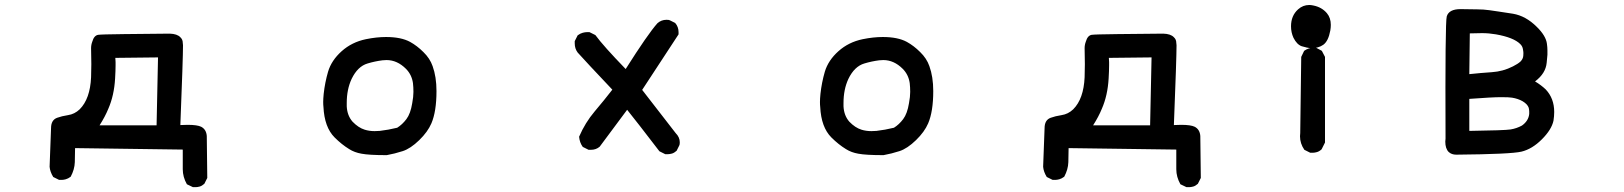

<svg xmlns="http://www.w3.org/2000/svg" viewBox="-20 -609 6540 773"><path d="M706.1 -105.5Q722.7 -106.4 735.4 -106.4Q774.4 -106.4 790 -98.6Q810.5 -87.9 812.5 -61.5L814.5 107.4L802.7 130.9Q793 139.6 783.7 142.1Q774.4 144.5 768.6 144.5Q762.7 144.5 756.8 144.5L732.4 132.8Q715.8 103.5 715.8 72.3Q715.8 68.4 715.8 64.5V-6.8L282.2 -12.7Q282.2 14.6 281.2 43.9Q280.3 73.2 264.6 102.5Q253.9 110.4 244.6 112.8Q235.4 115.2 229.5 115.2Q223.6 115.2 217.8 115.2L194.3 103.5Q181.6 83 179.7 62.5Q179.7 62.5 185.5 -92.8Q185.5 -126 210 -134.8Q228.5 -141.6 253.9 -145.5Q280.3 -149.4 300.8 -168.9Q342.8 -210.9 346.7 -297.9Q347.7 -321.3 347.7 -350.6Q347.7 -379.9 346.7 -415Q346.7 -428.7 351.6 -441.4Q358.4 -465.8 375 -468.8Q387.7 -470.7 478 -471.7Q568.4 -472.7 663.1 -473.6Q693.4 -472.7 706.1 -459Q715.8 -450.2 715.8 -436.5Q716.8 -432.6 716.8 -426.8Q716.8 -375 706.1 -105.5ZM444.3 -376Q445.3 -365.2 445.3 -358.9Q445.3 -352.5 445.3 -345.7Q445.3 -325.2 443.4 -293Q439.5 -224.6 416 -170.9Q403.3 -139.6 380.9 -104.5H610.4L616.2 -377.9Z M1536.1 15.6Q1465.8 15.6 1435.5 9.8Q1407.2 4.9 1385.7 -8.8Q1355.5 -27.3 1327.1 -55.7Q1286.1 -96.7 1282.2 -178.7Q1281.2 -186.5 1281.2 -198.7Q1281.2 -210.9 1283.2 -231.4Q1288.1 -276.4 1300.8 -320.3Q1314.5 -366.2 1355.5 -402.8Q1396.5 -439.5 1453.1 -451.2Q1496.1 -460 1534.2 -460Q1594.7 -460 1630.9 -440.4Q1659.2 -424.8 1684.6 -399.4Q1710.9 -374 1721.7 -342.8Q1737.3 -299.8 1737.3 -242.2Q1737.3 -160.2 1716.8 -112.3Q1702.1 -78.1 1668 -44.9Q1632.8 -10.7 1601.1 -0.5Q1569.3 9.8 1537.1 15.6ZM1639.6 -193.4Q1644.5 -219.7 1644.5 -238.8Q1644.5 -257.8 1642.6 -274.4Q1637.7 -308.6 1614.3 -332Q1579.1 -367.2 1536.1 -367.2Q1528.3 -367.2 1519.5 -366.2Q1489.3 -362.3 1460 -353.5Q1419.9 -341.8 1395.5 -291Q1376 -249 1376 -194.3Q1376 -187.5 1376 -180.7Q1377.9 -143.6 1399.4 -119.1Q1422.9 -94.7 1448.2 -86.9Q1466.8 -81.1 1488.3 -81.1Q1498 -81.1 1508.8 -82Q1543 -85.9 1579.1 -94.7Q1599.6 -107.4 1616.2 -129.4Q1632.8 -151.4 1639.6 -193.4Z M2394.5 -18.6Q2379.9 -5.9 2359.4 -5.9Q2355.5 -5.9 2349.6 -5.9L2326.2 -17.6Q2313.5 -35.2 2311.5 -58.6Q2335.9 -115.2 2374 -160.2Q2412.1 -205.1 2445.3 -248Q2338.9 -360.4 2305.7 -397.5Q2293.9 -413.1 2293.9 -434.6Q2293.9 -437.5 2293.9 -443.4L2305.7 -466.8Q2316.4 -474.6 2326.2 -477.1Q2335.9 -479.5 2341.8 -479.5Q2347.7 -479.5 2353.5 -479.5L2377 -467.8Q2409.2 -423.8 2499 -331.1Q2587.9 -471.7 2627 -515.6Q2642.6 -529.3 2663.1 -529.3Q2673.8 -529.3 2676.8 -527.3L2698.2 -516.6Q2711.9 -501 2711.9 -479.5Q2711.9 -476.6 2711.9 -470.7L2565.4 -247.1Q2699.2 -74.2 2700.2 -73.2Q2716.8 -56.6 2716.8 -36.1Q2716.8 -26.4 2714.8 -23.4L2704.1 -2Q2694.3 6.8 2685.1 9.3Q2675.8 11.7 2669.9 11.7Q2664.1 11.7 2658.2 11.7L2634.8 0Q2542 -121.1 2504.9 -167Z M3536.1 15.6Q3465.8 15.6 3435.5 9.8Q3407.2 4.9 3385.7 -8.8Q3355.5 -27.3 3327.1 -55.7Q3286.1 -96.7 3282.2 -178.7Q3281.2 -186.5 3281.2 -198.7Q3281.2 -210.9 3283.2 -231.4Q3288.1 -276.4 3300.8 -320.3Q3314.5 -366.2 3355.5 -402.8Q3396.5 -439.5 3453.1 -451.2Q3496.1 -460 3534.2 -460Q3594.7 -460 3630.9 -440.4Q3659.2 -424.8 3684.6 -399.4Q3710.9 -374 3721.7 -342.8Q3737.3 -299.8 3737.3 -242.2Q3737.3 -160.2 3716.8 -112.3Q3702.1 -78.1 3668 -44.9Q3632.8 -10.7 3601.1 -0.5Q3569.3 9.8 3537.1 15.6ZM3639.6 -193.4Q3644.5 -219.7 3644.5 -238.8Q3644.5 -257.8 3642.6 -274.4Q3637.7 -308.6 3614.3 -332Q3579.1 -367.2 3536.1 -367.2Q3528.3 -367.2 3519.5 -366.2Q3489.3 -362.3 3460 -353.5Q3419.9 -341.8 3395.5 -291Q3376 -249 3376 -194.3Q3376 -187.5 3376 -180.7Q3377.9 -143.6 3399.4 -119.1Q3422.9 -94.7 3448.2 -86.9Q3466.8 -81.1 3488.3 -81.1Q3498 -81.1 3508.8 -82Q3543 -85.9 3579.1 -94.7Q3599.6 -107.4 3616.2 -129.4Q3632.8 -151.4 3639.6 -193.4Z M4706.1 -105.5Q4722.7 -106.4 4735.4 -106.4Q4774.4 -106.4 4790 -98.6Q4810.5 -87.9 4812.5 -61.5L4814.5 107.4L4802.7 130.9Q4793 139.6 4783.7 142.1Q4774.4 144.5 4768.6 144.5Q4762.7 144.5 4756.8 144.5L4732.4 132.8Q4715.8 103.5 4715.8 72.3Q4715.8 68.4 4715.8 64.5V-6.8L4282.2 -12.7Q4282.2 14.6 4281.2 43.9Q4280.3 73.2 4264.6 102.5Q4253.9 110.4 4244.6 112.8Q4235.4 115.2 4229.5 115.2Q4223.6 115.2 4217.8 115.2L4194.3 103.5Q4181.6 83 4179.7 62.5Q4179.7 62.5 4185.5 -92.8Q4185.5 -126 4210 -134.8Q4228.5 -141.6 4253.9 -145.5Q4280.3 -149.4 4300.8 -168.9Q4342.8 -210.9 4346.7 -297.9Q4347.7 -321.3 4347.7 -350.6Q4347.7 -379.9 4346.7 -415Q4346.7 -428.7 4351.6 -441.4Q4358.4 -465.8 4375 -468.8Q4387.7 -470.7 4478 -471.7Q4568.4 -472.7 4663.1 -473.6Q4693.4 -472.7 4706.1 -459Q4715.8 -450.2 4715.8 -436.5Q4716.8 -432.6 4716.8 -426.8Q4716.8 -375 4706.1 -105.5ZM4444.3 -376Q4445.3 -365.2 4445.3 -358.9Q4445.3 -352.5 4445.3 -345.7Q4445.3 -325.2 4443.4 -293Q4439.5 -224.6 4416 -170.9Q4403.3 -139.6 4380.9 -104.5H4610.4L4616.2 -377.9Z M5213.9 -60.5Q5213.9 -66.4 5214.8 -73.2L5218.8 -379.9L5230.5 -404.3Q5248 -417 5269.5 -417Q5272.5 -417 5278.3 -417L5301.8 -404.3L5314.5 -379.9V-35.2L5300.8 -7.8Q5291 1 5281.7 3.4Q5272.5 5.9 5266.6 5.9Q5260.7 5.9 5254.9 5.9L5231.4 -5.9Q5213.9 -31.2 5213.9 -60.5ZM5177.7 -502.9Q5177.7 -545.9 5206.1 -571.3Q5225.6 -588.9 5251 -588.9Q5258.8 -588.9 5267.6 -586.9Q5301.8 -580.1 5322.3 -555.7Q5337.9 -537.1 5337.9 -508.8Q5337.9 -498 5335.9 -486.3Q5328.1 -443.4 5307.6 -428.7Q5288.1 -415 5259.8 -415Q5242.2 -416 5220.7 -422.9Q5201.2 -429.7 5187.5 -457Q5177.7 -478.5 5177.7 -502.9Z M5860.4 -572.3 5927.7 -571.3Q5953.1 -571.3 5976.6 -567.9Q6000 -564.5 6013.7 -562.5Q6040 -558.6 6071.3 -553.7Q6123 -544.9 6167 -501Q6204.1 -464.8 6208 -432.6Q6210 -418 6210 -406.7Q6210 -395.5 6210 -388.7Q6209 -374 6207 -356.4Q6203.1 -313.5 6160.2 -281.2Q6184.6 -266.6 6203.1 -249Q6237.3 -212.9 6237.3 -158.2Q6237.3 -141.6 6234.4 -123Q6226.6 -86.9 6187.5 -47.9Q6148.4 -8.8 6105.5 1.5Q6062.5 11.7 5842.8 13.7Q5824.2 13.7 5812.5 2.9Q5798.8 -10.7 5798.8 -39.1Q5798.8 -44.9 5799.8 -50.8Q5797.9 -520.5 5804.7 -543Q5813.5 -572.3 5860.4 -572.3ZM6136.7 -150.4Q6136.7 -154.3 6136.7 -160.2Q6136.7 -166 6134.8 -174.8Q6129.9 -189.5 6110.4 -201.2Q6091.8 -211.9 6067.4 -215.8Q6056.6 -217.8 6022.5 -217.8Q5988.3 -217.8 5895.5 -210.9V-82Q6038.1 -84 6062 -87.9Q6085.9 -91.8 6107.4 -103.5Q6133.8 -122.1 6136.7 -150.4ZM6101.6 -361.3Q6106.4 -366.2 6109.4 -372.1Q6112.3 -377.9 6112.8 -384.3Q6113.3 -390.6 6113.3 -395.5Q6113.3 -400.4 6111.3 -411.6Q6109.4 -422.9 6100.6 -431.6Q6074.2 -458 6002.9 -470.7Q5974.6 -475.6 5946.8 -475.6Q5918.9 -475.6 5897.5 -474.6L5895.5 -310.5Q5941.4 -315.4 5986.3 -318.4Q6031.2 -321.3 6071.3 -341.8Q6090.8 -351.6 6101.6 -361.3Z"/></svg>

Font: JasonHandwriting2
Style: SemiBold
Weight: 600
Version: Version 1.04.7